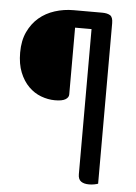

<svg xmlns="http://www.w3.org/2000/svg" viewBox="-51 -653 543 767"><g transform="rotate(5 220.5 -269.0)"><path d="M328 -613Q348 -613 359.5 -606Q371 -599 371 -575V69Q366 71 356 73Q346 75 335 75Q314 75 302.5 66.5Q291 58 291 38V-544H225V-276Q225 -264 212 -256Q199 -248 170 -248Q142 -248 114 -258.5Q86 -269 64 -291Q42 -313 28.5 -346.5Q15 -380 15 -426Q15 -474 31.5 -509Q48 -544 75 -567Q102 -590 138 -601.5Q174 -613 213 -613Z"/></g></svg>

Font: Baloo Thambi 2
Style: Regular
Weight: 400
Designer: Aadarsh Rajan and Ek Type
Foundry: Ek Type
Version: Version 1.640;hotconv 1.0.111;makeotfexe 2.5.65597; ttfautoh